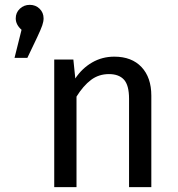

<svg xmlns="http://www.w3.org/2000/svg" viewBox="-20 -773 735 793"><path d="M160 -697Q160 -684 154.5 -668Q149 -652 134 -620L93 -534H40L69 -650Q45 -671 45 -697Q45 -721 62 -737Q79 -753 103 -753Q127 -753 143.5 -737Q160 -721 160 -697ZM605 -378V0H513V-365Q513 -421 492 -444Q471 -467 430 -467Q388 -467 356 -443Q324 -419 296 -374V0H204V-527H283L291 -449Q319 -491 360.5 -515Q402 -539 452 -539Q524 -539 564.5 -496Q605 -453 605 -378Z"/></svg>

Font: Wolseley Sans
Style: Regular
Weight: 400
Designer: Carrois Corporate & Edenspiekermann AG
Foundry: Carrois Corporate GbR & Edenspiekermann AG
Version: Version 4.202